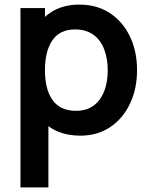

<svg xmlns="http://www.w3.org/2000/svg" viewBox="-20 -575 656 835"><path d="M329.5 15Q216 15 152.8 -62.5Q89.5 -140 89.5 -270Q89.5 -351.5 116.5 -416Q144 -482 197 -518.5Q250 -555 325 -555Q401.5 -555 458 -518Q514.5 -480.5 545.2 -416.2Q576 -352 576 -270Q576 -188.5 545.5 -124.5Q514.5 -59 458.8 -22Q403 15 329.5 15ZM190.5 240H69V-540H175.5V-161H190.5ZM311 -93Q377 -93 412.8 -141.2Q448.5 -189.5 448.5 -270Q448.5 -319 433.5 -359.5Q418 -401 386 -424Q354 -447 307 -447Q240.5 -447 208 -400Q175.5 -353 175.5 -270Q175.5 -185.5 209 -139.2Q242.5 -93 311 -93Z"/></svg>

Font: Vortex Mix
Style: Bold
Weight: 700
Designer: Mikhail Sharanda
Foundry: Mikhail Sharanda
Version: Version 4.504;Glyphs 3.1.2 (3151)